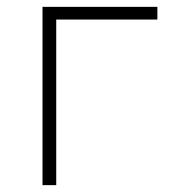

<svg xmlns="http://www.w3.org/2000/svg" viewBox="-20 -540 540 560"><path d="M104 0V-520H439V-483H144V0Z"/></svg>

Font: Iosevka SS18 Extralight
Style: Regular
Weight: 200
Monospace: yes
Designer: Belleve Invis
Foundry: Belleve Invis
Version: Version 25.1.1; ttfautohint (v1.8.4)